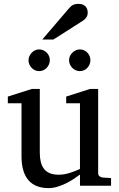

<svg xmlns="http://www.w3.org/2000/svg" viewBox="-20 -948 609 980"><path d="M388.2 0V-57.1Q375.5 -47.4 357.2 -35.2Q338.9 -22.9 317.6 -12.5Q296.4 -2 273.2 5.1Q250 12.2 228 12.2Q195.8 12.2 170.2 2.7Q144.5 -6.8 126.7 -26.6Q108.9 -46.4 99.4 -76.9Q89.8 -107.4 89.8 -149.9V-420.9H20V-455.1L143.1 -494.1H183.1V-168.9Q183.1 -142.6 188.2 -121.6Q193.4 -100.6 204.8 -85.9Q216.3 -71.3 234.9 -63.7Q253.4 -56.2 279.8 -56.2Q294.9 -56.2 310.5 -59.1Q326.2 -62 340.3 -66.7Q354.5 -71.3 366.9 -76.4Q379.4 -81.5 388.2 -85.9V-420.9H317.9V-455.1L439.9 -494.1H481V-64Q481 -54.7 487.5 -48.8Q494.1 -43 502.9 -42L546.9 -39.1V0ZM234.4 -641.1Q234.4 -629.9 230 -619.6Q225.6 -609.4 218.3 -601.6Q210.9 -593.8 200.9 -589.4Q190.9 -585 179.7 -585Q168.5 -585 158.7 -589.4Q148.9 -593.8 141.6 -601.6Q134.3 -609.4 129.9 -619.1Q125.5 -628.9 125.5 -640.1Q125.5 -650.9 129.9 -660.9Q134.3 -670.9 141.6 -678.7Q148.9 -686.5 158.7 -691.2Q168.5 -695.8 179.7 -695.8Q190.9 -695.8 200.9 -691.4Q210.9 -687 218.3 -679.7Q225.6 -672.4 230 -662.4Q234.4 -652.3 234.4 -641.1ZM441.4 -641.1Q441.4 -629.9 437.3 -619.6Q433.1 -609.4 425.8 -601.6Q418.5 -593.8 408.7 -589.4Q398.9 -585 387.7 -585Q376.5 -585 366.5 -589.4Q356.4 -593.8 348.9 -601.6Q341.3 -609.4 336.9 -619.6Q332.5 -629.9 332.5 -641.1Q332.5 -651.4 336.9 -661.4Q341.3 -671.4 349.1 -679Q356.9 -686.5 366.7 -691.2Q376.5 -695.8 387.7 -695.8Q398.9 -695.8 408.7 -691.4Q418.5 -687 425.8 -679.4Q433.1 -671.9 437.3 -661.9Q441.4 -651.9 441.4 -641.1ZM427.7 -883.3Q427.7 -869.6 421.1 -859.9Q414.6 -850.1 404.8 -843.3L252.4 -746.1H195.8L328.6 -901.4Q334.5 -907.7 339.4 -912.8Q344.2 -918 350.1 -921.4Q356 -924.8 363.5 -926.5Q371.1 -928.2 381.8 -928.2Q395 -928.2 403.8 -924.1Q412.6 -919.9 418 -913.6Q423.3 -907.2 425.5 -899.2Q427.7 -891.1 427.7 -883.3Z"/></svg>

Font: Charis SIL Am
Style: Regular
Weight: 400
Foundry: SIL International
Version: Version 5.000